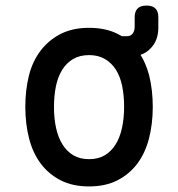

<svg xmlns="http://www.w3.org/2000/svg" viewBox="-20 -660 640 690"><path d="M300 10Q241 10 198 -12Q155 -34 126.5 -72Q98 -110 84.5 -162.5Q71 -215 71 -276Q71 -337 84 -388.5Q97 -440 126 -478Q155 -516 198 -538Q241 -560 300 -560Q360 -560 403 -538Q411 -534 418 -530H437Q449 -530 456.5 -539Q464 -548 464 -565V-598Q464 -619 474.5 -629.5Q485 -640 506.5 -640Q528 -640 538.5 -629.5Q549 -619 549 -598V-561Q549 -514 521 -486Q506 -470 485 -463Q505 -431 516 -389Q529 -337 529 -276Q529 -215 515.5 -162.5Q502 -110 473.5 -72Q445 -34 402 -12Q359 10 300 10ZM300 -88Q333 -88 356.5 -102Q380 -116 395.5 -141Q411 -166 418.5 -200.5Q426 -235 426 -276Q426 -317 419 -351Q412 -385 396.5 -409.5Q381 -434 357 -448Q333 -462 300 -462Q267 -462 243 -448Q219 -434 203.5 -409Q188 -384 181 -350Q174 -316 174 -275Q174 -234 181.5 -200Q189 -166 204.5 -141Q220 -116 243.5 -102Q267 -88 300 -88Z"/></svg>

Font: Maple Mono Normal NL Medium
Style: Regular
Weight: 500
Monospace: yes
Designer: subframe7536
Version: Version 7.000